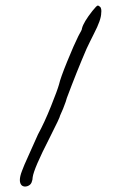

<svg xmlns="http://www.w3.org/2000/svg" viewBox="-20 -661 438 703"><path d="M318.4 -621.1Q334 -640.6 337.9 -640.6Q341.8 -640.6 347.7 -634.8Q352.5 -627 350.6 -613.3Q350.6 -588.9 324.2 -538.1Q319.3 -528.3 309.1 -507.8Q298.8 -487.3 296.9 -482.4Q260.7 -398.4 224.6 -301.8Q223.6 -294.9 210.9 -262.7L200.2 -238.3Q200.2 -232.4 162.1 -157.2Q103.5 -43 99.6 -11.7Q99.6 -2.9 95.7 6.8Q91.8 16.6 80.6 20.5Q69.3 24.4 60.5 18.6Q44.9 4.9 60.5 -35.2Q64.5 -47.9 87.4 -98.1Q110.4 -148.4 119.1 -168.9Q142.6 -211.9 166.5 -271.5Q190.4 -331.1 196.3 -352.5Q201.2 -375 226.1 -436Q251 -497.1 266.6 -528.3Q268.6 -532.2 271.5 -537.6Q274.4 -543 276.4 -546.4Q278.3 -549.8 279.3 -552.7Q280.3 -555.7 280.3 -557.6Q286.1 -580.1 318.4 -621.1Z"/></svg>

Font: JasonHandwriting4
Style: Regular
Weight: 400
Version: Version 1.01.21